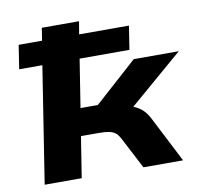

<svg xmlns="http://www.w3.org/2000/svg" viewBox="-79 -789 921 873"><g transform="rotate(-10 382.0 -352.5)"><path d="M58 0 142 -537H35L52 -647H160L169 -705H341L331 -646H561L544 -537H314L279 -315H359L556 -492H764L471 -240L461 -291Q493 -288 515.5 -279.5Q538 -271 556 -255.5Q574 -240 589 -211L697 0H514L438 -146Q428 -165 416.5 -173.5Q405 -182 387.5 -185.5Q370 -189 342 -189H259L229 0Z"/></g></svg>

Font: Nunito Sans 10pt Expanded ExtraBold
Style: Italic
Weight: 800
Width: 7
Italic angle: -9°
Designer: Vernon Adams
Foundry: Vernon Adams
Version: Version 3.101;gftools[0.9.27]